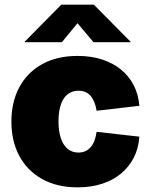

<svg xmlns="http://www.w3.org/2000/svg" viewBox="-20 -784 639 814"><path d="M309.1 10.3Q221.7 10.3 158.7 -24.9Q95.7 -60.1 62 -122.6Q28.3 -185.1 28.3 -268.6Q28.3 -351.6 62 -414.3Q95.7 -477.1 158.7 -512Q221.7 -546.9 309.1 -546.9Q365.7 -546.9 412.1 -532Q458.5 -517.1 492.7 -489.3Q526.9 -461.4 546.9 -422.6Q566.9 -383.8 570.8 -335.4L389.6 -314.5Q386.2 -335 379.9 -350.8Q373.5 -366.7 364 -377.7Q354.5 -388.7 341.6 -394Q328.6 -399.4 312.5 -399.4Q286.6 -399.4 267.6 -385Q248.5 -370.6 238.3 -341.6Q228 -312.5 228 -269Q228 -226.6 238.3 -197Q248.5 -167.5 267.6 -152.3Q286.6 -137.2 312.5 -137.2Q328.6 -137.2 341.6 -143.1Q354.5 -148.9 364.3 -159.9Q374 -170.9 380.4 -187.5Q386.7 -204.1 389.6 -225.1L570.8 -204.6Q567.4 -155.3 547.4 -116Q527.3 -76.7 493.4 -48.3Q459.5 -20 412.8 -4.9Q366.2 10.3 309.1 10.3ZM242.2 -605H85V-607.4L239.7 -764.2H377.9L533.2 -607.4V-605H376.5L308.6 -685.5Z"/></svg>

Font: Inter 18pt Black
Style: Regular
Weight: 900
Designer: Rasmus Andersson
Foundry: rsms
Version: Version 4.001;git-66647c0bb